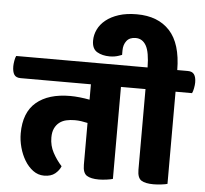

<svg xmlns="http://www.w3.org/2000/svg" viewBox="-95 -966 1113 1044"><g transform="rotate(5 461.5 -444.0)"><path d="M615 -620Q639 -620 649.5 -605Q660 -590 660 -561Q660 -548 656.5 -529.5Q653 -511 648 -502H558V0Q550 3 526 6.5Q502 10 482 10Q438 10 416 -4Q394 -18 394 -63V-291Q377 -295 359.5 -297.5Q342 -300 324 -300Q299 -300 277.5 -295Q256 -290 240 -277.5Q224 -265 214.5 -245Q205 -225 205 -195Q205 -151 225 -113.5Q245 -76 274 -44Q265 -21 243 -3Q221 15 183 15Q150 15 123 -5Q96 -25 77 -56.5Q58 -88 47.5 -126.5Q37 -165 37 -203Q37 -317 103 -373Q169 -429 288 -429Q312 -429 340 -426Q368 -423 394 -418V-502H10Q-15 -502 -25 -517.5Q-35 -533 -35 -563Q-35 -575 -32 -593Q-29 -611 -24 -620Z M693 -620Q692 -704 672 -739Q652 -774 615 -774Q582 -774 565.5 -753Q549 -732 549 -700V-676Q540 -672 529 -669Q520 -666 508 -664Q496 -662 482 -662Q442 -662 413.5 -678.5Q385 -695 385 -740Q385 -771 399 -800.5Q413 -830 441.5 -853Q470 -876 512 -889.5Q554 -903 610 -903Q726 -903 790 -833.5Q854 -764 855 -620H913Q937 -620 947.5 -605Q958 -590 958 -561Q958 -548 954.5 -529.5Q951 -511 946 -502H856V1Q848 4 824 7Q800 10 780 10Q736 10 714 -3.5Q692 -17 692 -62V-502H635Q610 -502 600 -517.5Q590 -533 590 -563Q590 -575 593 -593Q596 -611 601 -620Z"/></g></svg>

Font: Baloo
Style: Regular
Weight: 400
Designer: Sarang Kulkarni and Ek Type
Foundry: Ek Type
Version: Version 1.100;PS 1.000;hotconv 1.0.88;makeotf.lib2.5.647800;